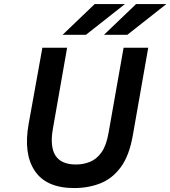

<svg xmlns="http://www.w3.org/2000/svg" viewBox="-20 -942 864 974"><path d="M356.5 12Q215 12 156.5 -75.2Q98 -162.5 125.5 -314.5L195 -700H320.5L248 -287Q217 -107.5 365 -107.5Q403 -107.5 436.5 -121Q470 -134.5 494.8 -169Q519.5 -203.5 530.5 -267L607 -700H732L654 -256.5Q636 -152.5 592.8 -94Q549.5 -35.5 488.8 -11.8Q428 12 356.5 12ZM507.5 -765.5 670.5 -921.5H824L626 -765.5ZM297.5 -765.5 460.5 -921.5H614L416 -765.5Z"/></svg>

Font: Overpass
Style: Bold Italic
Weight: 700
Italic angle: -10°
Designer: Delve Withrington, Dave Bailey, Thomas Jockin
Foundry: Delve Fonts LLC
Version: Version 4.000; ttfautohint (v1.8.3)